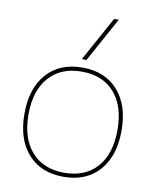

<svg xmlns="http://www.w3.org/2000/svg" viewBox="-88 -857 756 935"><g transform="rotate(10 290.0 -390.0)"><path d="M290 10Q178 10 114 -62Q50 -134 50 -260Q50 -386 114 -458Q178 -530 290 -530Q402 -530 466 -458Q530 -386 530 -260Q530 -134 466 -62Q402 10 290 10ZM290 -10Q394 -10 452 -76Q510 -142 510 -260Q510 -378 452 -444Q394 -510 290 -510Q187 -510 128.5 -444Q70 -378 70 -260Q70 -142 128.5 -76Q187 -10 290 -10ZM302 -570H279L400 -790H423Z"/></g></svg>

Font: M PLUS 1 Thin
Style: Regular
Weight: 100
Designer: Coji Morishita
Foundry: UNDERFOREST DESIGN
Version: Version 1.001